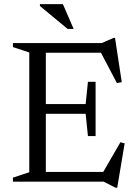

<svg xmlns="http://www.w3.org/2000/svg" viewBox="-20 -878 658 928"><path d="M442 -482.5V-351.5V-220.5H405L394 -328H151.5V-375H394L405 -482.5ZM568.5 -481 545 -476.5 462.5 -633.5 490 -623H151.5V-670H472L528 -694.5H536ZM471.5 -34 562 -190.5 582.5 -185 546.5 29.5H538.5L481 0H151.5V-47H494ZM42.5 0V-19.5L121.5 -45.5V-624.5L42.5 -650.5V-670H201.5V0ZM336 -738H307L173 -849V-858H284Z"/></svg>

Font: Newsreader 16pt
Style: Regular
Weight: 400
Designer: Hugues Gentile
Foundry: Production Type
Version: Version 1.003